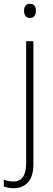

<svg xmlns="http://www.w3.org/2000/svg" viewBox="-54 -745 279 1006"><path d="M72 -688Q72 -704 79 -714.5Q86 -725 103 -725Q121 -725 127.5 -714.5Q134 -704 134 -688Q134 -672 127 -661.5Q120 -651 103 -651Q87 -651 79.5 -661.5Q72 -672 72 -688ZM19 241Q2 241 -11 238.5Q-24 236 -34 232V196Q-22 201 -9.5 203.5Q3 206 16 206Q83 206 83 110V-529H121V113Q121 180 92.5 210.5Q64 241 19 241Z"/></svg>

Font: Noto Sans Ethiopic SemiCondensed ExtraLight
Style: Regular
Weight: 200
Width: 4
Designer: Monotype Design Team
Foundry: Monotype Imaging Inc.
Version: Version 2.102; ttfautohint (v1.8.4.7-5d5b)